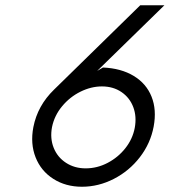

<svg xmlns="http://www.w3.org/2000/svg" viewBox="-20 -700 646 731"><path d="M107 -216Q123 -298 186 -359L514 -680H606L350 -430L372 -443Q441 -440 489 -411Q537 -382 557 -332Q577 -282 565 -218Q553 -154 512.5 -101.5Q472 -49 413.5 -19Q355 11 292 11Q230 11 183 -19Q136 -49 115.5 -101Q95 -153 107 -216ZM493 -213Q501 -256 487.5 -292Q474 -328 442.5 -349.5Q411 -371 368 -371Q327 -371 286.5 -351Q246 -331 216.5 -295.5Q187 -260 178 -216Q170 -173 184.5 -137Q199 -101 231.5 -80Q264 -59 306 -59Q350 -59 390 -80Q430 -101 457.5 -136Q485 -171 493 -213Z"/></svg>

Font: Teachers[wght] Italic
Style: Regular
Weight: 400
Designer: Alfredo Marco Pradil & Chank Diesel
Version: Version 1.000;Glyphs 3.1.2 (3151)